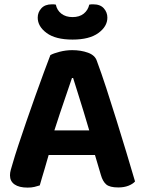

<svg xmlns="http://www.w3.org/2000/svg" viewBox="-20 -843 655 873"><path d="M312.5 -488.2H307.2Q296.2 -455.5 281.9 -414Q267.7 -372.5 252.5 -327.5Q237.2 -282.5 223.5 -238.7L207.3 -159Q201.3 -139.7 195.3 -118Q189.2 -96.3 182.9 -75Q176.5 -53.8 170.8 -34.6Q165.1 -15.3 160.8 0Q149.8 3.7 136.7 6.8Q123.6 10 105.3 10Q66.9 10 46.1 -4.5Q25.4 -18.9 25.4 -45.8Q25.4 -58.1 29 -70.6Q32.7 -83.1 37.4 -99.3Q46.7 -132 63.2 -182Q79.7 -232 99.8 -290.3Q119.8 -348.7 140.5 -406.4Q161.1 -464.1 179.2 -513.1Q197.2 -562.2 209 -592.4Q222.9 -600.4 251.4 -607.7Q280 -615 308.2 -615Q348 -615 380 -603.4Q412.1 -591.8 420.4 -565.9Q440.4 -512.5 463.3 -442.3Q486.2 -372.1 509.9 -295.9Q533.6 -219.7 555.4 -147.7Q577.3 -75.6 594 -17.9Q583.7 -6.3 564 1.5Q544.2 9.3 517.7 9.3Q478.9 9.3 462.9 -4.5Q447 -18.2 438.7 -47.5L403.5 -166.3L387.6 -243.8Q374.2 -290.2 360.3 -335.1Q346.3 -379.9 334.1 -419.4Q321.9 -458.9 312.5 -488.2ZM144.5 -138.2 198.9 -250.1H439L458.3 -138.2ZM309.9 -765.3Q341.2 -765.3 360.7 -780.9Q380.2 -796.6 385.9 -822Q390.5 -823 394.8 -823.2Q399.2 -823.4 403.5 -823.4Q436 -823.4 452.1 -805.1Q468.2 -786.9 468.2 -762.9Q468.2 -722.7 427.3 -692.9Q386.4 -663 309.9 -663Q232.6 -663 192.1 -692.9Q151.5 -722.7 151.5 -762.9Q151.5 -786.9 167.9 -805.1Q184.4 -823.4 216.2 -823.4Q221.2 -823.4 225.4 -823.2Q229.5 -823 233.9 -822Q238.9 -796.6 258.9 -780.9Q278.9 -765.3 309.9 -765.3Z"/></svg>

Font: Baloo Tammudu 2
Style: Regular
Weight: 400
Designer: Maithili Shingre, Omkar Shende and Ek Type
Foundry: Ek Type
Version: Version 1.700